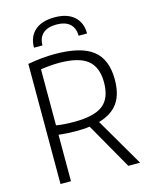

<svg xmlns="http://www.w3.org/2000/svg" viewBox="-138 -1048 887 1135"><g transform="rotate(-15 305.0 -480.5)"><path d="M342 -283Q322 -280 300.5 -279Q279 -278 256 -278Q233 -278 206 -279.5Q179 -281 152 -284V0H88V-735Q131 -743 172.5 -747Q214 -751 254 -751Q412 -751 485 -694.5Q558 -638 558 -514Q558 -424 520.5 -371Q483 -318 403 -295L575 0H503ZM263 -334Q385 -334 438.5 -376Q492 -418 492 -514Q492 -608 438 -651Q384 -694 264 -694Q238 -694 208.5 -691.5Q179 -689 152 -685V-342Q172 -338 202.5 -336Q233 -334 263 -334ZM418 -819Q418 -866 390 -891.5Q362 -917 308 -917Q254 -917 225.5 -891.5Q197 -866 197 -819H145Q145 -885 187 -923Q229 -961 308 -961Q386 -961 428 -923Q470 -885 470 -819Z"/></g></svg>

Font: Encode Sans Narrow
Style: Light
Weight: 300
Designer: Pablo Impallari, Andres Torresi
Foundry: Pablo Impallari, Andres Torresi
Version: Version 1.000; ttfautohint (v1.00) -l 8 -r 50 -G 200 -x 14 -